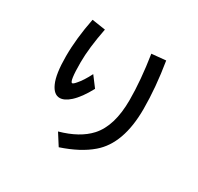

<svg xmlns="http://www.w3.org/2000/svg" viewBox="-183 -1040 1364 1324"><g transform="rotate(30 499.5 -377.5)"><path d="M451.2 -407.2Q402.3 -315.9 351.6 -270Q307.6 -230.5 270.5 -230.5Q223.6 -230.5 195.3 -293.9Q165 -360.4 165 -502Q165 -644.5 198.2 -811L305.7 -794.9Q273.4 -629.9 273.4 -515.6Q273.4 -361.8 294.9 -361.8Q303.7 -361.8 323.2 -385.3Q354.5 -420.4 389.6 -488.8ZM377 -24.9Q527.3 -66.9 603.5 -150.4Q696.3 -252.4 696.3 -459Q696.3 -615.7 666 -811L778.3 -821.8Q810.5 -624.5 810.5 -454.1Q810.5 -177.7 668 -56.2Q582 18.1 435.5 66.9Z"/></g></svg>

Font: UDEV Gothic 35
Style: Bold
Weight: 700
Version: v2.1.0; ttfautohint (v1.8.4.7-5d5b-dirty) -l 6 -r 45 -G 200 